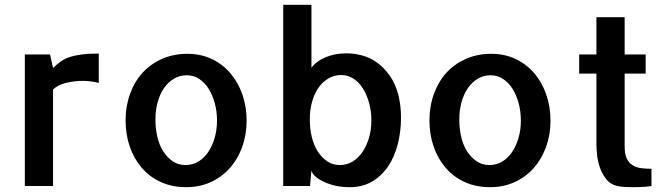

<svg xmlns="http://www.w3.org/2000/svg" viewBox="-20 -779 2803 804"><path d="M393.6 -431.6Q366.2 -439.5 327.1 -440.4Q292 -440.4 257.3 -432.1Q222.7 -423.8 202.1 -404.3V-195.3V-193.4V0H84V-550.8H189.5L202.1 -494.1Q216.8 -508.8 232.9 -520.5Q249 -532.2 270.5 -539.6Q292 -546.9 321.3 -550.8Q350.6 -554.7 393.6 -554.7Z M764.6 -553.7Q821.3 -553.7 867.2 -531.7Q913.1 -509.8 945.3 -471.7Q977.5 -433.6 995.1 -382.8Q1012.7 -332 1012.7 -273.4Q1012.7 -214.8 994.1 -163.6Q975.6 -112.3 941.9 -74.7Q908.2 -37.1 861.8 -16.1Q815.4 4.9 758.8 4.9Q701.2 4.9 653.8 -16.6Q606.4 -38.1 573.7 -76.2Q541 -114.3 523.4 -165Q505.9 -215.8 505.9 -275.4Q505.9 -335 524.9 -386.7Q543.9 -438.5 577.6 -475.1Q611.3 -511.7 659.2 -532.7Q707 -553.7 764.6 -553.7ZM756.8 -87.9Q786.1 -87.9 810.1 -102.1Q834 -116.2 851.1 -141.1Q868.2 -166 878.4 -200.2Q888.7 -234.4 888.7 -273.4Q888.7 -312.5 879.4 -346.7Q870.1 -380.9 854 -406.7Q837.9 -432.6 814.5 -448.2Q791 -463.9 761.7 -463.9Q732.4 -463.9 708 -449.2Q683.6 -434.6 666.5 -409.7Q649.4 -384.8 640.1 -351.1Q630.9 -317.4 630.9 -278.3Q630.9 -239.3 639.2 -204.6Q647.5 -169.9 664.1 -144.5Q680.7 -119.1 703.6 -103.5Q726.6 -87.9 756.8 -87.9Z M1647.5 -383.8Q1659.2 -338.9 1659.2 -285.2Q1659.2 -229.5 1646 -176.8Q1632.8 -124 1606 -83.5Q1579.1 -43 1538.6 -19Q1498 4.9 1443.4 4.9Q1414.1 4.9 1386.7 -1Q1359.4 -6.8 1337.4 -17.1Q1315.4 -27.3 1301.3 -39.6Q1287.1 -51.8 1284.2 -65.4Q1283.2 -51.8 1281.2 -34.2Q1279.3 -16.6 1278.3 0H1166V-758.8H1284.2V-495.1Q1303.7 -522.5 1343.3 -539.1Q1382.8 -555.7 1430.7 -555.7Q1462.9 -555.7 1496.1 -546.9Q1529.3 -538.1 1558.1 -517.6Q1586.9 -497.1 1610.8 -463.9Q1634.8 -430.7 1647.5 -383.8ZM1403.3 -87.9Q1432.6 -87.9 1456.5 -102.5Q1480.5 -117.2 1497.6 -142.1Q1514.6 -167 1524.9 -201.2Q1535.2 -235.4 1535.2 -274.4Q1535.2 -312.5 1525.9 -346.7Q1516.6 -380.9 1500.5 -407.2Q1484.4 -433.6 1460.9 -449.2Q1437.5 -464.8 1408.2 -464.8Q1378.9 -464.8 1354.5 -450.2Q1330.1 -435.5 1313 -410.6Q1295.9 -385.7 1286.6 -352.1Q1277.3 -318.4 1277.3 -279.3Q1277.3 -240.2 1285.6 -205.6Q1293.9 -170.9 1310.5 -145Q1327.1 -119.1 1350.1 -103.5Q1373 -87.9 1403.3 -87.9Z M2037.1 -553.7Q2093.8 -553.7 2139.6 -531.7Q2185.5 -509.8 2217.8 -471.7Q2250 -433.6 2267.6 -382.8Q2285.2 -332 2285.2 -273.4Q2285.2 -214.8 2266.6 -163.6Q2248 -112.3 2214.4 -74.7Q2180.7 -37.1 2134.3 -16.1Q2087.9 4.9 2031.2 4.9Q1973.6 4.9 1926.3 -16.6Q1878.9 -38.1 1846.2 -76.2Q1813.5 -114.3 1795.9 -165Q1778.3 -215.8 1778.3 -275.4Q1778.3 -335 1797.4 -386.7Q1816.4 -438.5 1850.1 -475.1Q1883.8 -511.7 1931.6 -532.7Q1979.5 -553.7 2037.1 -553.7ZM2029.3 -87.9Q2058.6 -87.9 2082.5 -102.1Q2106.4 -116.2 2123.5 -141.1Q2140.6 -166 2150.9 -200.2Q2161.1 -234.4 2161.1 -273.4Q2161.1 -312.5 2151.9 -346.7Q2142.6 -380.9 2126.5 -406.7Q2110.4 -432.6 2086.9 -448.2Q2063.5 -463.9 2034.2 -463.9Q2004.9 -463.9 1980.5 -449.2Q1956.1 -434.6 1939 -409.7Q1921.9 -384.8 1912.6 -351.1Q1903.3 -317.4 1903.3 -278.3Q1903.3 -239.3 1911.6 -204.6Q1919.9 -169.9 1936.5 -144.5Q1953.1 -119.1 1976.1 -103.5Q1999 -87.9 2029.3 -87.9Z M2595.7 -167Q2595.7 -133.8 2604.5 -115.2Q2613.3 -96.7 2629.4 -86.9Q2645.5 -77.1 2665.5 -74.7Q2685.5 -72.3 2708 -72.3V0Q2695.3 2 2682.6 2.9Q2671.9 3.9 2656.7 4.4Q2641.6 4.9 2627 4.9Q2612.3 4.9 2597.2 3.9Q2582 2.9 2571.3 1Q2538.1 -4.9 2519.5 -27.8Q2501 -50.8 2491.7 -78.6Q2482.4 -106.4 2480 -132.8Q2477.5 -159.2 2477.5 -173.8V-470.7H2405.3V-550.8H2477.5V-707H2595.7V-550.8H2683.6V-470.7H2595.7Z"/></svg>

Font: Allerta
Style: Medium
Weight: 500
Designer: Matt McInerney
Foundry: Matt McInerney
Version: Version 1.0